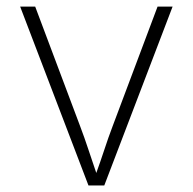

<svg xmlns="http://www.w3.org/2000/svg" viewBox="-20 -566 588 586"><path d="M250 0 41.5 -545.9H87.4L224.1 -182.1Q237.8 -146 249.8 -109.6Q261.7 -73.2 273.9 -38.1Q286.6 -73.2 298.6 -109.6Q310.5 -146 324.2 -182.1L460.9 -545.9H506.8L298.3 0Z"/></svg>

Font: Inter Extra Light
Style: Regular
Weight: 200
Designer: Rasmus Andersson
Foundry: rsms
Version: Version 4.000;git-3c8e0fc